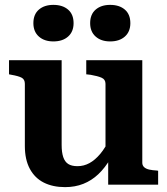

<svg xmlns="http://www.w3.org/2000/svg" viewBox="-20 -758 686 788"><path d="M233 -511V-163Q233 -133 239.5 -113.5Q246 -94 260 -85Q274 -76 298 -76Q324 -76 347 -88.5Q370 -101 391.5 -126.5Q413 -152 432 -193L434 -108Q411 -69 383.5 -43Q356 -17 322 -3.5Q288 10 247 10Q197 10 160 -8.5Q123 -27 102.5 -65Q82 -103 82 -159V-414Q82 -432 69 -439Q56 -446 27 -451L17 -453V-511ZM564 -511V-90Q564 -79 571.5 -72Q579 -65 592.5 -62Q606 -59 625 -58L629 -57V0H424V-111L413 -113V-414Q413 -432 397 -439Q381 -446 352 -451L334 -453V-511ZM282 -663Q282 -628 259.5 -608Q237 -588 199 -588Q162 -588 139.5 -608Q117 -628 117 -663Q117 -699 139.5 -718.5Q162 -738 199 -738Q237 -738 259.5 -718.5Q282 -699 282 -663ZM515 -663Q515 -628 492.5 -608Q470 -588 432 -588Q395 -588 372.5 -608Q350 -628 350 -663Q350 -699 372.5 -718.5Q395 -738 432 -738Q470 -738 492.5 -718.5Q515 -699 515 -663Z"/></svg>

Font: Roboto Serif 28pt SemiBold
Style: Regular
Weight: 600
Designer: Greg Gazdowicz
Foundry: Commercial Type
Version: Version 1.008